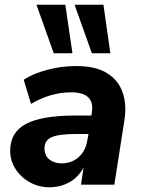

<svg xmlns="http://www.w3.org/2000/svg" viewBox="-20 -780 597 811"><path d="M189 11Q143 11 105 -10.5Q67 -32 45 -67Q23 -102 23 -143Q23 -221 89.5 -256.5Q156 -292 298 -292H366L368 -305Q375 -346 353.5 -368Q332 -390 281 -390Q193 -390 111 -341L80 -443Q119 -469 179.5 -485Q240 -501 302 -501Q386 -501 434 -470Q482 -439 499 -386.5Q516 -334 505 -269L463 0H322L333 -72Q309 -29 271 -9Q233 11 189 11ZM240 -90Q283 -90 312.5 -116.5Q342 -143 349 -188L354 -214H301Q228 -214 198 -200.5Q168 -187 168 -153Q168 -123 188.5 -106.5Q209 -90 240 -90ZM368 -555 295 -760H417L446 -555ZM207 -555 134 -760H256L286 -555Z"/></svg>

Font: Nunito Sans ExtraBold
Style: Italic
Weight: 800
Italic angle: -9°
Designer: Vernon Adams
Foundry: Vernon Adams
Version: Version 3.006; ttfautohint (v1.8.3)